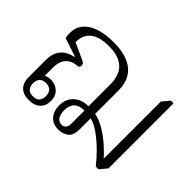

<svg xmlns="http://www.w3.org/2000/svg" viewBox="-100 -808 1068 1068"><g transform="rotate(45 434.5 -274.0)"><path d="M185 7Q142 7 118.5 -16Q95 -39 95 -84V-216Q95 -270 120 -301Q145 -332 196 -343V-346L87 -382Q85 -392 84 -401.5Q83 -411 83 -420Q83 -462 108 -492.5Q133 -523 180 -539Q227 -555 291 -555Q395 -555 448 -511.5Q501 -468 501 -383V-200Q543 -191 581.5 -167.5Q620 -144 654.5 -113.5Q689 -83 717 -51L711 -47V-507L747 -550H768V-38L732 5H711Q682 -32 646 -67.5Q610 -103 573 -129.5Q536 -156 501 -165V-77Q501 -31 477 -12Q453 7 419 7Q385 7 365 -7Q345 -21 335.5 -43.5Q326 -66 326 -91Q326 -143 359 -173.5Q392 -204 445 -204V-372Q445 -448 406 -484.5Q367 -521 289 -521Q216 -521 178.5 -491.5Q141 -462 142 -405L244 -358Q252 -354 255 -349Q258 -344 258 -337Q258 -326 250 -320Q203 -318 178 -292Q153 -266 153 -217V-141L144 -145Q151 -152 164 -156.5Q177 -161 192 -161Q228 -161 252.5 -138.5Q277 -116 277 -76Q277 -39 253 -16Q229 7 185 7ZM187 -24Q214 -24 226 -38Q238 -52 238 -76Q238 -100 225.5 -114Q213 -128 187 -128Q161 -128 148.5 -114Q136 -100 136 -76Q136 -52 148.5 -38Q161 -24 187 -24ZM411 -25Q428 -25 437 -36Q446 -47 446 -64V-171Q405 -171 385 -151Q365 -131 365 -92Q365 -63 376.5 -44Q388 -25 411 -25Z"/></g></svg>

Font: Noto Serif Thai Light
Style: Regular
Weight: 300
Version: Version 2.001